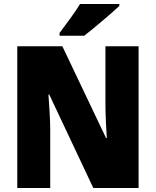

<svg xmlns="http://www.w3.org/2000/svg" viewBox="-20 -947 786 967"><path d="M383 -927Q363 -893 333.5 -853.5Q304 -814 280 -781V-767H404Q443 -797 497.5 -843.5Q552 -890 581 -917V-927ZM678 -714H511V-425Q511 -384 513.5 -331Q516 -278 518 -252H514L294 -714H67V0H233V-290Q233 -333 229.5 -388Q226 -443 224 -471H228L450 0H678Z"/></svg>

Font: Noto Sans UI SemiCondensed Black
Style: Regular
Weight: 900
Width: 4
Designer: Monotype Design Team
Foundry: Monotype Imaging Inc.
Version: 1.001